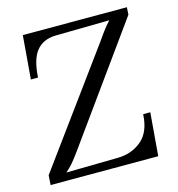

<svg xmlns="http://www.w3.org/2000/svg" viewBox="-105 -792 821 884"><g transform="rotate(-15 306.0 -350.0)"><path d="M28 0 31 -46 416 -573Q432 -596 448.5 -618.5Q465 -641 485 -663L227 -659Q168 -657 136.5 -618Q105 -579 100 -493H66L83 -700H579L577 -665L185 -120Q162 -88 146 -69.5Q130 -51 113 -37L360 -41Q426 -42 473 -81.5Q520 -121 524 -205H558L541 0Z"/></g></svg>

Font: Lora Italic
Style: Italic
Weight: 400
Italic angle: -3°
Designer: Olga Karpushina, Alexei Vanyashin (Cyrillic)
Foundry: Cyreal
Version: Version 2.210; ttfautohint (v1.8.1.43-b0c9)